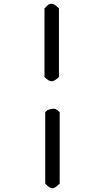

<svg xmlns="http://www.w3.org/2000/svg" viewBox="-20 -871 540 1023"><path d="M229 -838Q239 -851 255 -851Q271 -851 294 -826V-461Q271 -438 255 -438Q239 -438 217 -461V-826ZM232 -284Q263 -296 276 -290Q289 -284 298 -273V107Q274 132 258.5 132Q243 132 221 107V-273Z"/></svg>

Font: Kosefont JP
Style: Regular
Weight: 400
Designer: Nozomi Seto 瀬戸のぞみ
Version: Version 3.00;June 19, 2020